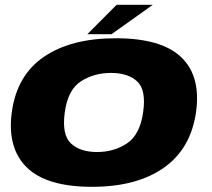

<svg xmlns="http://www.w3.org/2000/svg" viewBox="-20 -752 860 778"><path d="M353 5Q168.5 5 88.2 -74Q8 -153 28 -298.5Q48.5 -447.5 158.5 -522.2Q268.5 -597 449.5 -597Q633.5 -597 714 -520.5Q794.5 -444 774.5 -298.5Q753.5 -149.5 643.8 -72.2Q534 5 353 5ZM373 -136Q442 -136 494.5 -171Q547 -206 560 -297Q573 -388 535.8 -422.2Q498.5 -456.5 429.5 -456.5Q361 -456.5 308 -422.5Q255 -388.5 242.5 -297Q230 -206 267.2 -171Q304.5 -136 373 -136ZM334 -613.5 452.5 -732.5H599L432 -613.5Z"/></svg>

Font: Anybody ExtraExpanded ExtraBold
Style: Italic
Weight: 800
Width: 8
Italic angle: -10°
Designer: Tyler Finck
Foundry: Etcetera Type Company
Version: Version 1.010; ttfautohint (v1.8.3) -l 8 -r 50 -G 200 -x 14 